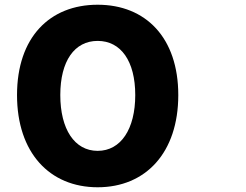

<svg xmlns="http://www.w3.org/2000/svg" viewBox="-20 -738 1040 812"><path d="M393 54C596 54 734 -92 734 -336C734 -579 596 -718 393 -718C190 -718 52 -580 52 -336C52 -92 190 54 393 54ZM235 -336C235 -480 295 -565 393 -565C491 -565 552 -480 552 -336C552 -192 491 -100 393 -100C295 -100 235 -192 235 -336Z"/></svg>

Font: コーポレート・ロゴ（ラウンド）ver3 Bold
Style: Regular
Weight: 700
Designer: [KANA_main] LOGOTYPE.JP [Source Han Sans] Ryoko NISHIZUKA 西塚涼子 (kana, bopomofo & ideographs); Paul D. Hunt (Latin, Greek
Version: Version 12.001;FEAKit 1.0